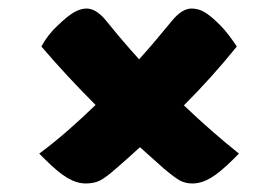

<svg xmlns="http://www.w3.org/2000/svg" viewBox="-20 -532 640 450"><path d="M72 -172Q107 -198 140 -227Q173 -256 204 -286Q170 -320 138 -354.5Q106 -389 77 -423Q92 -451 116 -473Q139 -495 154 -503.5Q169 -512 183 -512Q206 -512 230 -482Q267 -436 306 -393Q326 -415 344.5 -437Q363 -459 382 -482Q406 -512 429 -512Q445 -512 459.5 -503.5Q474 -495 496 -473Q506 -463 517 -448.5Q528 -434 535 -423Q506 -387 475 -352.5Q444 -318 411 -285Q475 -224 540 -172L527 -159Q496 -128 474 -115Q452 -102 431 -102Q415 -102 402.5 -108.5Q390 -115 364 -137Q336 -162 308 -187Q281 -162 252 -137Q227 -115 213.5 -108.5Q200 -102 181 -102Q160 -102 138 -115Q116 -128 85 -159Z"/></svg>

Font: Recursive Mn Csl St XBd
Style: Regular
Weight: 800
Monospace: yes
Version: Version 1.079;hotconv 1.0.112;makeotfexe 2.5.65598; ttfautoh